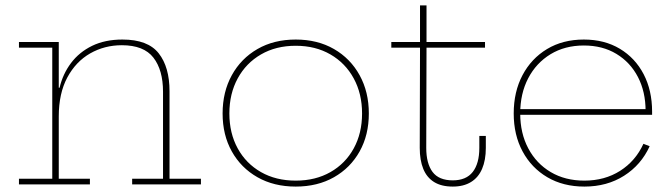

<svg xmlns="http://www.w3.org/2000/svg" viewBox="-20 -681 2479 709"><path d="M197 -21H312V0H50V-21H173V-505H50V-526H197ZM582 -21V-342Q582 -422.5 546.5 -468.2Q511 -514 430 -514Q366 -514 313 -483.8Q260 -453.5 228.5 -394.8Q197 -336 197 -251L190 -357H200Q212 -408 242.2 -448.2Q272.5 -488.5 320.2 -511.8Q368 -535 432 -535Q526 -535 566 -484.2Q606 -433.5 606 -344V-21H722V0H468V-21Z M1072 8Q991.5 8 930.8 -26.5Q870 -61 836 -121.8Q802 -182.5 802 -262Q802 -341.5 836 -403.2Q870 -465 930.8 -500Q991.5 -535 1072 -535Q1152.5 -535 1213.2 -500Q1274 -465 1308 -403.2Q1342 -341.5 1342 -262Q1342 -182.5 1308 -121.8Q1274 -61 1213.2 -26.5Q1152.5 8 1072 8ZM1072 -14Q1145 -14 1200.2 -45.5Q1255.5 -77 1286.2 -133Q1317 -189 1317 -262Q1317 -335 1286.2 -391.5Q1255.5 -448 1200.2 -480Q1145 -512 1072 -512Q999 -512 943.8 -480Q888.5 -448 857.8 -391.5Q827 -335 827 -262Q827 -189 857.8 -133Q888.5 -77 943.8 -45.5Q999 -14 1072 -14Z M1554 -135Q1554 -77.5 1577.2 -46.2Q1600.5 -15 1652 -15Q1701.5 -15 1725.8 -46.2Q1750 -77.5 1750 -135V-179H1774V-135Q1774 -89.5 1760.2 -57.5Q1746.5 -25.5 1719.2 -8.8Q1692 8 1652 8Q1610 8 1583 -8.8Q1556 -25.5 1543 -57.5Q1530 -89.5 1530 -135L1531 -505H1425V-526H1531V-661H1555V-526H1771V-505H1555Z M2138 8Q2060 8 2001.2 -26.5Q1942.5 -61 1909.8 -121.8Q1877 -182.5 1877 -262Q1877 -342 1909.5 -403.5Q1942 -465 2000.2 -500Q2058.5 -535 2136 -535Q2212 -535 2268.8 -501Q2325.5 -467 2356.8 -407Q2388 -347 2388 -269Q2388 -265.5 2388 -262.5Q2388 -259.5 2388 -257H2364Q2364 -260 2364 -263.8Q2364 -267.5 2364 -271Q2364 -342 2335.8 -396.5Q2307.5 -451 2256.2 -482Q2205 -513 2136 -513Q2066 -513 2013 -480.8Q1960 -448.5 1930.5 -392Q1901 -335.5 1901 -262Q1901 -189 1930.8 -133Q1960.5 -77 2013.8 -45.5Q2067 -14 2138 -14Q2213 -14 2270 -50.2Q2327 -86.5 2356 -150L2379 -141Q2347.5 -72 2284.5 -32Q2221.5 8 2138 8ZM1892 -257V-278H2380L2386 -257Z"/></svg>

Font: Hepta Slab ExtraLight ExtraLight
Style: Regular
Weight: 250
Version: Version 1.102